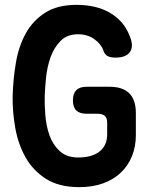

<svg xmlns="http://www.w3.org/2000/svg" viewBox="-20 -760 640 790"><path d="M421 -255Q421 -275 411 -283.5Q401 -292 381 -292H336Q308 -292 294 -305.5Q280 -319 280 -347Q280 -375 294 -389Q308 -403 336 -403H431Q485 -403 512 -376Q539 -349 539 -295V-204Q539 -157 523 -117.5Q507 -78 477 -49.5Q447 -21 404 -5.5Q361 10 306 10Q223 10 169.5 -24Q116 -58 85.5 -112Q55 -166 43 -232.5Q31 -299 32 -365Q34 -435 45.5 -502.5Q57 -570 86 -622.5Q115 -675 165.5 -707.5Q216 -740 295 -740Q333 -740 367 -732.5Q401 -725 429.5 -709Q458 -693 479.5 -669Q501 -645 514 -611Q531 -570 515 -546.5Q499 -523 455 -523Q433 -523 421.5 -530Q410 -537 405 -553Q396 -579 368 -599Q340 -619 301 -619Q256 -619 229 -591.5Q202 -564 188 -524.5Q174 -485 169.5 -441Q165 -397 164 -365Q163 -330 166.5 -286Q170 -242 183.5 -203.5Q197 -165 225.5 -138.5Q254 -112 302 -112Q359 -112 390 -137Q421 -162 421 -207Z"/></svg>

Font: Maple Mono NL
Style: Bold
Weight: 700
Monospace: yes
Designer: subframe7536
Version: Version 7.000